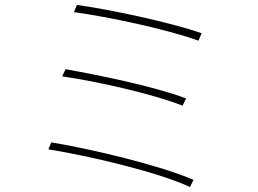

<svg xmlns="http://www.w3.org/2000/svg" viewBox="-20 -751 1040 774"><path d="M290 -731 278 -702C413 -684 654 -633 780 -587L793 -617C667 -661 418 -714 290 -731ZM244 -472 231 -443C366 -424 598 -372 716 -325L730 -354C606 -402 375 -449 244 -472ZM187 -177 175 -149C337 -123 616 -58 746 3L760 -26C624 -85 350 -150 187 -177Z"/></svg>

Font: Source Han Sans CN ExtraLight
Style: Regular
Weight: 250
Designer: Ryoko NISHIZUKA (kana & ideographs); Paul D. Hunt (Latin, Greek & Cyrillic); Wenlong ZHANG (bopomofo); Sandoll Communica
Foundry: Adobe Systems Incorporated
Version: Version 1.004;PS 1.004;hotconv 16.6.51;makeotf.lib2.5.65220